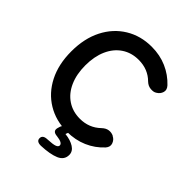

<svg xmlns="http://www.w3.org/2000/svg" viewBox="-251 -851 1173 1173"><g transform="rotate(45 336.0 -264.5)"><path d="M364 16Q269 16 194.5 -29Q120 -74 78 -156.5Q36 -239 36 -350Q36 -462 78 -544.5Q120 -627 194.5 -672.5Q269 -718 364 -718Q435 -718 494.5 -692Q554 -666 598 -619Q618 -597 611 -574.5Q604 -552 584 -540L579 -537Q566 -529 542 -531Q518 -533 498 -552Q472 -578 438.5 -591.5Q405 -605 364 -605Q302 -605 255 -573.5Q208 -542 182.5 -484.5Q157 -427 157 -350Q157 -274 182.5 -216.5Q208 -159 255 -127.5Q302 -96 364 -96Q443 -96 498 -149Q518 -168 539 -171Q560 -174 579 -165L581 -163Q602 -153 610.5 -129.5Q619 -106 600 -84Q556 -36 496 -10Q436 16 364 16ZM312 189Q274 189 274 162Q274 134 313 133Q359 131 376 124.5Q393 118 393 106Q393 84 341 78Q299 75 308 41L311 31Q318 0 350 0Q363 0 369.5 4Q376 8 374 16L368 32Q415 37 445 56Q475 75 475 106Q475 149 432 167.5Q389 186 312 189Z"/></g></svg>

Font: Zen Maru Gothic
Style: Bold
Weight: 700
Designer: Yoshimichi Ohira
Foundry: Positype
Version: Version 1.001